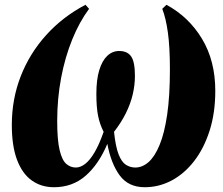

<svg xmlns="http://www.w3.org/2000/svg" viewBox="-20 -773 932 804"><path d="M206 11Q152.5 11 112.8 -17.5Q73 -46 51.2 -104Q29.5 -162 29.5 -250Q29.5 -357.5 66.5 -453Q103.5 -548.5 172.8 -625.5Q242 -702.5 338 -753L353 -736Q312.5 -681.5 282.5 -607.8Q252.5 -534 236 -447.2Q219.5 -360.5 219.5 -266.5Q219.5 -186 229.8 -143.8Q240 -101.5 257.8 -86.5Q275.5 -71.5 297.5 -71.5Q317 -71.5 336.8 -86.8Q356.5 -102 376 -135Q395.5 -168 414 -221Q398 -252 390.8 -287.5Q383.5 -323 383.5 -380Q383.5 -439 395.5 -478.8Q407.5 -518.5 429 -539Q450.5 -559.5 479 -559.5Q513 -559.5 529 -537Q545 -514.5 545 -455Q545 -417 535.8 -377.5Q526.5 -338 507 -298.8Q487.5 -259.5 457.5 -221Q464 -158.5 476.8 -126.2Q489.5 -94 507.5 -82.8Q525.5 -71.5 546.5 -71.5Q576 -71.5 602 -94.2Q628 -117 648.2 -165.8Q668.5 -214.5 680 -292.8Q691.5 -371 691.5 -482.5Q691.5 -576 683 -637Q674.5 -698 659.5 -736L677 -753Q771 -702 826.2 -610Q881.5 -518 881.5 -392.5Q881.5 -300.5 857.8 -226Q834 -151.5 793 -98.5Q752 -45.5 698.8 -17.2Q645.5 11 586 11Q518 11 481.5 -38.2Q445 -87.5 429.5 -170.5Q393.5 -85 338.5 -37Q283.5 11 206 11Z"/></svg>

Font: Merriweather 144pt Black
Style: Italic
Weight: 900
Italic angle: -7.8°
Version: Version 2.101